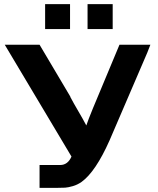

<svg xmlns="http://www.w3.org/2000/svg" viewBox="-20 -912 767 932"><path d="M199 -771V-892H320V-771ZM405 -771V-892H527V-771ZM3 -695H172L322 -442H321L339 -409Q392 -318 399 -303Q404 -318 411 -336L431 -386L560 -695H710Q696 -657 678 -617L512 -231Q444 -78 376 -29Q356 -15 333.5 -8.5Q311 -2 296 -1Q281 0 253 0H172V-111H272Q309 -111 327 -152Q322 -161 3 -695Z"/></svg>

Font: Coval
Style: Heavy
Weight: 900
Foundry: Context Ltd
Version: Version 001.000